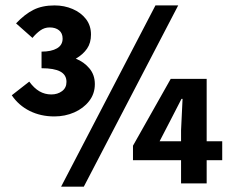

<svg xmlns="http://www.w3.org/2000/svg" viewBox="-20 -684 858 716"><path d="M182.6 -249.8Q131.8 -249.8 90.7 -270.3Q49.6 -290.8 23.9 -328.7L89.1 -379.7Q107.1 -355 127.2 -343.4Q147.3 -331.8 171.4 -331.8Q194.8 -331.8 211.3 -344.1Q227.9 -356.4 227.9 -378.6Q227.9 -404.8 204.9 -417.2Q182 -429.6 134.9 -429.6V-491.5Q171.4 -491.5 192.5 -503.7Q213.5 -515.9 213.5 -540Q213.5 -560.2 200.3 -570.9Q187.1 -581.7 165.1 -581.7Q146 -581.7 130.2 -570.4Q114.5 -559.1 101.1 -542.6L39.9 -596.8Q72.2 -631.1 104.9 -647.4Q137.6 -663.8 183.5 -663.8Q219.7 -663.8 250.7 -650.5Q281.7 -637.3 300.5 -613.1Q319.3 -588.8 319.3 -555.2Q319.3 -523.9 304.6 -502.6Q290 -481.2 262.7 -465.1Q293 -453.3 313.3 -429.1Q333.7 -404.9 333.7 -370.4Q333.7 -334.4 312.5 -307.2Q291.4 -280.1 257.1 -264.9Q222.7 -249.8 182.6 -249.8ZM207.9 12 559.7 -663.8H644.5L292.6 12ZM655.2 0V-198.4L660.8 -315.3H656.8L617 -237.9L575.2 -157.2H808.7V-86.7H475.9V-140.6L616.7 -390H750.7V0Z"/></svg>

Font: Source Sans 3 Variable
Style: Regular
Weight: 200
Designer: Paul D. Hunt
Foundry: Adobe Systems Incorporated
Version: Version 3.026